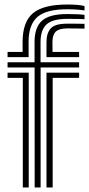

<svg xmlns="http://www.w3.org/2000/svg" viewBox="-20 -830 394 850"><path d="M133.5 0 133.2 -531.2H13.5V-554.2H133V-644Q133 -709 166 -738.4Q199 -767.8 277.8 -767.8Q301.5 -767.8 321.6 -766.9Q341.8 -766 354.2 -764.2V-744.8Q347 -745.8 326.2 -746.1Q305.5 -746.5 277.8 -746.5Q212.8 -746.5 186.1 -722Q159.5 -697.5 159.5 -644V-554.2H330.2V-531.2H159.8V0ZM81 0V-485.2H13.5V-508.2H107.2V0ZM185.8 0V-508.2H330.2V-485.2H213.2V0ZM13.5 -577V-600H80.2L80 -644Q80 -732.5 125.6 -771.2Q171.2 -810 277.8 -810Q302 -810 321.6 -808.4Q341.2 -806.8 354.2 -803.2V-783.8Q338.8 -786.2 318.8 -787.6Q298.8 -789 277.8 -789Q184.5 -789 145.5 -754.8Q106.5 -720.5 106.5 -644L106.8 -577ZM185.8 -577V-644Q185.8 -683 204.5 -704.1Q223.2 -725.2 277.8 -725.2Q296.8 -725.2 315.6 -725.1Q334.5 -725 354.2 -724.5V-703.2Q334.2 -703.8 315.1 -704Q296 -704.2 277.8 -704.2Q242 -704.2 227.1 -690Q212.2 -675.8 212.2 -644L212.5 -600H330.2V-577Z"/></svg>

Font: Big Shoulders Inline Text Thin ExtraBold
Style: Regular
Weight: 800
Version: Version 2.002